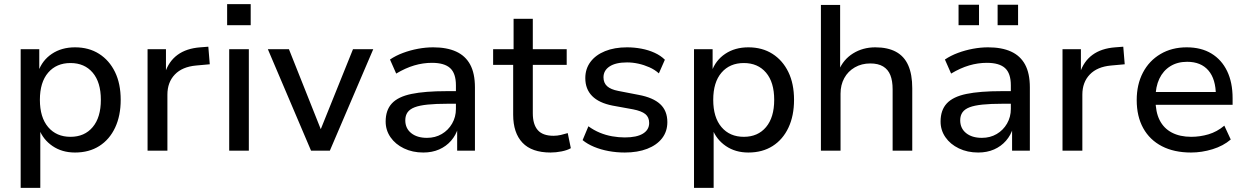

<svg xmlns="http://www.w3.org/2000/svg" viewBox="-20 -729 6032 929"><path d="M80 180V-491H170V-382H165Q184 -437 231 -468.5Q278 -500 343 -500Q410 -500 459.5 -468.5Q509 -437 536.5 -380.5Q564 -324 564 -246Q564 -169 537 -111.5Q510 -54 460.5 -22.5Q411 9 343 9Q280 9 234 -22.5Q188 -54 169 -105H175V180ZM321 -67Q389 -67 428.5 -114Q468 -161 468 -246Q468 -331 428.5 -377.5Q389 -424 321 -424Q253 -424 213 -377.5Q173 -331 173 -246Q173 -161 213 -114Q253 -67 321 -67Z M694 0V-491H783V-375H778Q796 -432 839 -463.5Q882 -495 949 -500L988 -503L995 -418L929 -412Q862 -406 826 -368.5Q790 -331 790 -271V0Z M1079 -607V-709H1193V-607ZM1089 0V-491H1184V0Z M1485 0 1276 -491H1378L1540 -84H1524L1688 -491H1786L1576 0Z M2028 9Q1976 9 1934.5 -11Q1893 -31 1869.5 -65Q1846 -99 1846 -141Q1846 -196 1876 -228.5Q1906 -261 1971 -274.5Q2036 -288 2142 -288H2201V-227H2145Q2089 -227 2049.5 -223Q2010 -219 1986.5 -210Q1963 -201 1952 -185.5Q1941 -170 1941 -147Q1941 -108 1969.5 -85Q1998 -62 2046 -62Q2086 -62 2117.5 -80.5Q2149 -99 2167.5 -131Q2186 -163 2186 -202V-316Q2186 -374 2158 -399.5Q2130 -425 2070 -425Q2027 -425 1984.5 -412.5Q1942 -400 1897 -373L1867 -441Q1895 -460 1930 -473Q1965 -486 2002.5 -493Q2040 -500 2076 -500Q2142 -500 2187 -479.5Q2232 -459 2255 -416.5Q2278 -374 2278 -306V0H2192V-109H2196Q2186 -75 2162.5 -48Q2139 -21 2105 -6Q2071 9 2028 9Z M2644 9Q2553 9 2508 -38.5Q2463 -86 2463 -174V-415H2366V-491H2465V-638H2558V-491H2722V-415H2558V-181Q2558 -127 2582 -99.5Q2606 -72 2658 -72Q2676 -72 2693.5 -76Q2711 -80 2727 -85L2742 -12Q2725 -2 2697.5 3.5Q2670 9 2644 9Z M3003 9Q2963 9 2925 2Q2887 -5 2854.5 -18.5Q2822 -32 2799 -51L2827 -118Q2853 -99 2882 -87Q2911 -75 2942 -69.5Q2973 -64 3003 -64Q3061 -64 3091 -82.5Q3121 -101 3121 -134Q3121 -162 3102.5 -177Q3084 -192 3043 -200L2944 -218Q2878 -231 2845 -264.5Q2812 -298 2812 -351Q2812 -396 2837 -429.5Q2862 -463 2907.5 -481.5Q2953 -500 3014 -500Q3049 -500 3083.5 -493.5Q3118 -487 3147.5 -473.5Q3177 -460 3197 -440L3168 -374Q3148 -392 3122 -403.5Q3096 -415 3068.5 -421Q3041 -427 3014 -427Q2959 -427 2929.5 -407.5Q2900 -388 2900 -355Q2900 -328 2917.5 -312Q2935 -296 2972 -289L3070 -270Q3140 -257 3174.5 -225Q3209 -193 3209 -138Q3209 -93 3183.5 -60Q3158 -27 3111.5 -9Q3065 9 3003 9Z M3338 180V-491H3428V-382H3423Q3442 -437 3489 -468.5Q3536 -500 3601 -500Q3668 -500 3717.5 -468.5Q3767 -437 3794.5 -380.5Q3822 -324 3822 -246Q3822 -169 3795 -111.5Q3768 -54 3718.5 -22.5Q3669 9 3601 9Q3538 9 3492 -22.5Q3446 -54 3427 -105H3433V180ZM3579 -67Q3647 -67 3686.5 -114Q3726 -161 3726 -246Q3726 -331 3686.5 -377.5Q3647 -424 3579 -424Q3511 -424 3471 -377.5Q3431 -331 3431 -246Q3431 -161 3471 -114Q3511 -67 3579 -67Z M3952 0V-705H4045V-387H4038Q4060 -441 4107.5 -470.5Q4155 -500 4215 -500Q4275 -500 4315 -478.5Q4355 -457 4374.5 -413Q4394 -369 4394 -302V0H4299V-297Q4299 -338 4288 -365.5Q4277 -393 4253 -407.5Q4229 -422 4191 -422Q4149 -422 4116 -403Q4083 -384 4065 -351Q4047 -318 4047 -276V0Z M4713 9Q4661 9 4619.5 -11Q4578 -31 4554.5 -65Q4531 -99 4531 -141Q4531 -196 4561 -228.5Q4591 -261 4656 -274.5Q4721 -288 4827 -288H4886V-227H4830Q4774 -227 4734.5 -223Q4695 -219 4671.5 -210Q4648 -201 4637 -185.5Q4626 -170 4626 -147Q4626 -108 4654.5 -85Q4683 -62 4731 -62Q4771 -62 4802.5 -80.5Q4834 -99 4852.5 -131Q4871 -163 4871 -202V-316Q4871 -374 4843 -399.5Q4815 -425 4755 -425Q4712 -425 4669.5 -412.5Q4627 -400 4582 -373L4552 -441Q4580 -460 4615 -473Q4650 -486 4687.5 -493Q4725 -500 4761 -500Q4827 -500 4872 -479.5Q4917 -459 4940 -416.5Q4963 -374 4963 -306V0H4877V-109H4881Q4871 -75 4847.5 -48Q4824 -21 4790 -6Q4756 9 4713 9ZM4807 -607V-706H4906V-607ZM4618 -607V-706H4717V-607Z M5121 0V-491H5210V-375H5205Q5223 -432 5266 -463.5Q5309 -495 5376 -500L5415 -503L5422 -418L5356 -412Q5289 -406 5253 -368.5Q5217 -331 5217 -271V0Z M5743 9Q5661 9 5602 -21.5Q5543 -52 5511.5 -109Q5480 -166 5480 -245Q5480 -320 5510 -377.5Q5540 -435 5595 -467.5Q5650 -500 5722 -500Q5792 -500 5841.5 -470Q5891 -440 5917.5 -385Q5944 -330 5944 -254V-222H5553V-284H5880L5863 -267Q5863 -346 5827 -388Q5791 -430 5724 -430Q5677 -430 5642.5 -408.5Q5608 -387 5589.5 -348Q5571 -309 5571 -255V-247Q5571 -187 5591 -147.5Q5611 -108 5650 -87.5Q5689 -67 5744 -67Q5786 -67 5827 -79Q5868 -91 5904 -121L5935 -54Q5899 -23 5847 -7Q5795 9 5743 9Z"/></svg>

Font: Nunito Sans 12pt ExtraLight 10pt Medium
Style: Regular
Weight: 500
Version: Version 3.101;gftools[0.9.27]